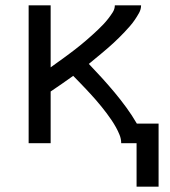

<svg xmlns="http://www.w3.org/2000/svg" viewBox="-20 -540 640 724"><path d="M578 164H495V0H437Q437 -16 431 -31Q425 -46 417.5 -59.5Q410 -73 401 -86.5Q392 -100 382.5 -112.5Q373 -125 363 -137.5Q353 -150 342.5 -162Q332 -174 321.5 -185.5Q311 -197 300 -208.5Q289 -220 278 -231.5Q267 -243 256 -254Q235 -239 213.5 -224Q192 -209 171 -195V0H88V-520H171V-286Q183 -295 194.5 -303Q206 -311 217.5 -319.5Q229 -328 240.5 -336.5Q252 -345 263 -353.5Q274 -362 285 -371Q296 -380 307 -389.5Q318 -399 328.5 -408.5Q339 -418 349.5 -428Q360 -438 369.5 -448Q379 -458 388 -469.5Q397 -481 405 -493.5Q413 -506 413 -520H512Q512 -505 504.5 -491.5Q497 -478 488.5 -465.5Q480 -453 470 -441.5Q460 -430 450 -419.5Q440 -409 429 -398Q418 -387 407 -377Q396 -367 384.5 -357Q373 -347 361.5 -337.5Q350 -328 338.5 -318.5Q327 -309 315 -299Q340 -273 364.5 -246Q389 -219 412 -191.5Q435 -164 456.5 -134.5Q478 -105 496 -74H578Z"/></svg>

Font: Zed Mono Extended
Style: Regular
Weight: 400
Width: 7
Monospace: yes
Designer: Belleve Invis
Foundry: Belleve Invis
Version: Version 1.0.0; ttfautohint (v1.8.4)